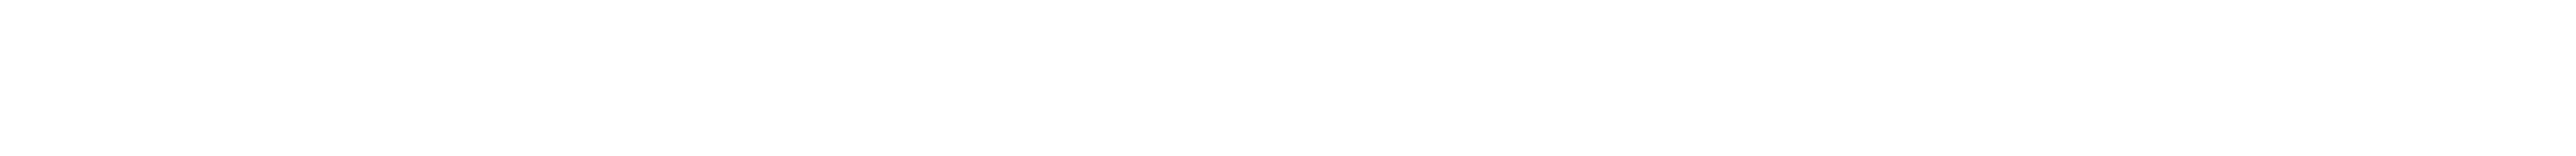

<svg xmlns="http://www.w3.org/2000/svg" viewBox="-20 77 662 40"><path d="M0 97Z"/></svg>

Font: Passageway
Style: BdSuIt
Weight: 700
Foundry: Ascender Corporation
Version: Version 1.11